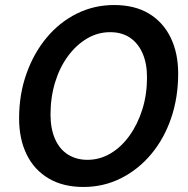

<svg xmlns="http://www.w3.org/2000/svg" viewBox="-20 -732 750 764"><path d="M312 12Q231 12 173.5 -22Q116 -56 86 -117.5Q56 -179 56 -261Q56 -356 85 -438Q114 -520 165 -581.5Q216 -643 285 -677.5Q354 -712 434 -712Q516 -712 572.5 -678Q629 -644 659 -582.5Q689 -521 689 -439Q689 -344 661 -262Q633 -180 581.5 -118.5Q530 -57 461 -22.5Q392 12 312 12ZM328 -96Q377 -96 420 -121.5Q463 -147 495.5 -192.5Q528 -238 546.5 -297Q565 -356 565 -424Q565 -480 547 -520.5Q529 -561 496.5 -582.5Q464 -604 418 -604Q369 -604 326 -578.5Q283 -553 250 -508Q217 -463 199 -403.5Q181 -344 181 -276Q181 -220 199 -179Q217 -138 250.5 -117Q284 -96 328 -96Z"/></svg>

Font: DM Sans 24pt SemiBold
Style: Italic
Weight: 600
Italic angle: -10°
Designer: Colophon Foundry, Jonny Pinhorn
Foundry: Colophon Foundry
Version: Version 4.004;gftools[0.9.30]